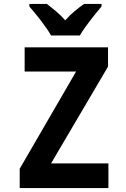

<svg xmlns="http://www.w3.org/2000/svg" viewBox="-20 -954 640 974"><path d="M385 -774Q404 -807 437.5 -850Q471 -893 495 -921V-934H406Q384 -918 359.5 -898Q335 -878 311 -851Q288 -877 263.5 -897.5Q239 -918 218 -934H129V-921Q154 -893 187.5 -849.5Q221 -806 239 -774ZM530 0V-125H239L528 -616V-714H105V-591H366L80 -98V0Z"/></svg>

Font: Noto Sans Mono UI
Style: Bold
Weight: 700
Designer: Monotype Design team
Foundry: Monotype Imaging Inc.
Version: 1.000